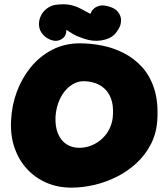

<svg xmlns="http://www.w3.org/2000/svg" viewBox="-20 -855 774 882"><path d="M308 7Q245 7 192.5 -16Q140 -39 102.5 -80.5Q65 -122 46 -178.5Q27 -235 31 -303Q34 -371 57.5 -434Q81 -497 122 -547Q163 -597 220 -626.5Q277 -656 347 -656Q398 -656 450 -645.5Q502 -635 549 -611Q596 -587 632.5 -547Q669 -507 688 -448.5Q707 -390 703 -310Q700 -246 674.5 -195.5Q649 -145 608.5 -107Q568 -69 517.5 -43.5Q467 -18 413 -5.5Q359 7 308 7ZM344 -176Q365 -176 386 -182Q407 -188 426.5 -200.5Q446 -213 462 -231.5Q478 -250 488 -275Q498 -300 499 -331Q501 -373 490 -402Q479 -431 459.5 -448.5Q440 -466 415 -474Q390 -482 364 -482Q339 -482 316 -469Q293 -456 275.5 -433.5Q258 -411 247.5 -381Q237 -351 235 -318Q233 -274 246 -242Q259 -210 284.5 -193Q310 -176 344 -176ZM257 -672Q241 -665 225 -668.5Q209 -672 199 -678.5Q189 -685 189 -685Q165 -705 160.5 -729Q156 -753 165 -776Q174 -799 193.5 -814.5Q213 -830 237 -833Q276 -838 302 -832.5Q328 -827 349 -816Q370 -805 394 -792Q397 -792 398.5 -797.5Q400 -803 404 -808Q404 -808 411.5 -815.5Q419 -823 435.5 -828Q452 -833 477 -826Q504 -819 516.5 -806Q529 -793 533 -780.5Q537 -768 536 -759Q535 -750 535 -750Q534 -734 516 -708.5Q498 -683 466 -674Q446 -668 426 -667.5Q406 -667 386.5 -671.5Q367 -676 345 -685Q333 -689 321 -695.5Q309 -702 299.5 -708.5Q290 -715 285 -718Q285 -718 284.5 -709.5Q284 -701 278.5 -690.5Q273 -680 257 -672Z"/></svg>

Font: Sour Gummy Black
Style: Regular
Weight: 900
Version: Version 1.000